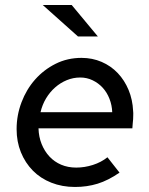

<svg xmlns="http://www.w3.org/2000/svg" viewBox="-20 -734 593 763"><path d="M46 0ZM455 -48Q410 -17 368 -4Q326 9 278 9Q227 9 184 -8Q141 -25 110.5 -56Q80 -87 63 -129Q46 -171 46 -221Q46 -276 65.5 -327.5Q85 -379 119.5 -418Q154 -457 201 -480.5Q248 -504 304 -504Q347 -504 384 -488Q421 -472 448 -443.5Q475 -415 491 -376.5Q507 -338 509 -293Q510 -285 509.5 -276.5Q509 -268 509 -260Q508 -252 507.5 -244Q507 -236 506 -224H133Q134 -190 145.5 -161.5Q157 -133 176.5 -112Q196 -91 223 -79.5Q250 -68 283 -68Q316 -68 349 -78.5Q382 -89 407 -109Q419 -94 431 -78.5Q443 -63 455 -48ZM299 -426Q271 -426 245.5 -415.5Q220 -405 199 -386.5Q178 -368 163 -343Q148 -318 141 -288H426Q425 -316 415 -341.5Q405 -367 388 -385.5Q371 -404 348 -415Q325 -426 299 -426ZM265 -714 369 -589H290L150 -714Z"/></svg>

Font: Rosa Sans
Style: Italic
Weight: 400
Italic angle: -12°
Designer: Pentagram / MCKL
Foundry: Pentagram / MCKL
Version: Version 1.005;September 16, 2019;FontCreator 11.5.0.2425 64-